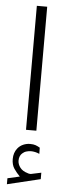

<svg xmlns="http://www.w3.org/2000/svg" viewBox="-61 -668 350 983"><g transform="rotate(5 113.5 -176.5)"><path d="M76.7 240.7Q59.6 223.6 46.1 203.9Q32.7 184.1 32.7 154.3Q32.7 121.6 50.8 99.1Q62.5 84.5 79.6 77.1Q96.7 69.8 114.7 69.8Q132.3 69.8 143.1 73.7Q153.8 77.6 165.5 84.5L166 116.2Q143.6 106.4 121.6 106.4Q111.8 106.4 99.6 109.9Q87.4 113.3 78.1 122.1Q71.3 127.9 67.1 137.5Q63 147 63 160.6Q63.5 179.2 76.2 195.8Q88.9 212.4 114.7 219.7Q116.2 220.2 119.4 221.4Q122.6 222.7 127.4 222.7Q131.3 222.7 133.8 222.2L184.6 211.4V244.6L14.2 285.6V254.9ZM87.4 -637.7H140.6V-0.5H87.4Z"/></g></svg>

Font: Vazir Thin FD-WOL
Style: Thin-FD-WOL
Weight: 100
Designer: Saber Rastikerdar
Foundry: Saber Rastikerdar
Version: Version 30.1.0